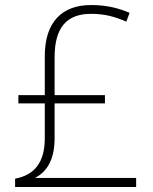

<svg xmlns="http://www.w3.org/2000/svg" viewBox="-20 -743 610 763"><path d="M342 -723C225 -723 158 -654 158 -520V-365H53V-332H158V-193C158 -97 116 -47 40 -33V0H521V-36H119C163 -59 197 -103 197 -194V-332H397V-365H197V-515C197 -634 245 -688 342 -688C398 -688 438 -676 482 -657L495 -692C455 -709 407 -723 342 -723Z"/></svg>

Font: Noto Sans Myanmar UI ExtraLight
Style: Regular
Weight: 200
Designer: Monotype Design Team
Foundry: Monotype Imaging Inc.
Version: Version 2.103